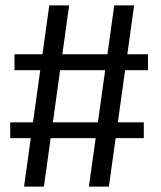

<svg xmlns="http://www.w3.org/2000/svg" viewBox="-20 -695 601 715"><path d="M311 0H385.5L479.5 -675H405.5ZM18 -180.5H515.5V-239.5H18ZM69.5 0H143.5L237.5 -675H163.5ZM34 -433.5H531V-493H34Z"/></svg>

Font: Anybody SemiCondensed
Style: Regular
Weight: 400
Width: 4
Version: Version 1.113;gftools[0.9.25]